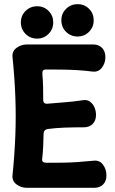

<svg xmlns="http://www.w3.org/2000/svg" viewBox="-20 -890 550 920"><path d="M485 -616Q485 -588 468.5 -566Q452 -544 424 -547Q385 -552 349 -554Q313 -556 276.5 -556.5Q240 -557 200 -557Q190 -557 186 -551.5Q182 -546 183 -535Q186 -504 186.5 -472Q187 -440 187 -412Q187 -401 192.5 -396.5Q198 -392 207 -393Q250 -397 291 -400Q332 -403 378 -410Q397 -413 411 -403Q425 -393 432.5 -376Q440 -359 440 -339Q440 -312 424 -296Q408 -280 381 -280Q333 -280 290.5 -278.5Q248 -277 210 -272Q201 -271 195.5 -266Q190 -261 189 -252Q188 -222 187 -191.5Q186 -161 182 -128Q181 -118 186.5 -114Q192 -110 202 -110Q244 -110 280 -110.5Q316 -111 352 -113.5Q388 -116 429 -120Q457 -123 473.5 -101Q490 -79 490 -49Q490 -22 474 -6Q458 10 431 10H109Q81 10 59 -6.5Q37 -23 40 -51Q50 -149 53.5 -241Q57 -333 53.5 -425.5Q50 -518 40 -616Q37 -644 59 -660.5Q81 -677 109 -677H426Q453 -677 469 -660.5Q485 -644 485 -616ZM158 -705Q125 -705 102.5 -727.5Q80 -750 80 -783Q80 -815 102.5 -837.5Q125 -860 158 -860Q191 -860 213 -837.5Q235 -815 235 -783Q235 -750 212.5 -727.5Q190 -705 158 -705ZM352 -715Q319 -715 296.5 -737.5Q274 -760 274 -793Q274 -825 296.5 -847.5Q319 -870 352 -870Q385 -870 407 -847.5Q429 -825 429 -793Q429 -760 406.5 -737.5Q384 -715 352 -715Z"/></svg>

Font: Winky Sans SemiBold
Style: Regular
Weight: 600
Designer: Simon Atzbach
Foundry: typofactur
Version: Version 1.205